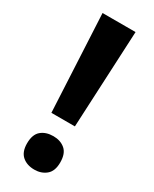

<svg xmlns="http://www.w3.org/2000/svg" viewBox="-190 -762 657 821"><g transform="rotate(30 138.0 -351.0)"><path d="M196 -235H80L56 -714H219ZM55 -70Q55 -114 78 -133.5Q101 -153 138 -153Q173 -153 196 -133.5Q219 -114 219 -70Q219 -27 195.5 -7.5Q172 12 138 12Q101 12 78 -8Q55 -28 55 -70Z"/></g></svg>

Font: Noto Sans SemiCondensed
Style: Regular
Weight: 400
Width: 4
Version: Version 2.013